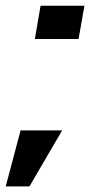

<svg xmlns="http://www.w3.org/2000/svg" viewBox="-80 -588 316 672"><path d="M62 -568 42 -451.5H195L215.5 -568ZM-60 64.5H23L137.5 -131.5H-8Z"/></svg>

Font: Anybody UltraCondensed ExtraBold
Style: Italic
Weight: 800
Width: 1
Italic angle: -10°
Version: Version 1.113;gftools[0.9.25]